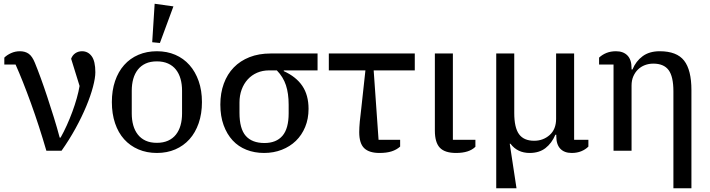

<svg xmlns="http://www.w3.org/2000/svg" viewBox="-20 -803 3783 1023"><path d="M227 0Q188 -134 144.5 -254Q101 -374 63 -459H3V-496Q17 -510 39 -520Q61 -530 86 -530Q114 -530 133 -516.5Q152 -503 166 -468Q180 -434 197 -387.5Q214 -341 231.5 -288Q249 -235 266.5 -179Q284 -123 298 -70H303Q320 -100 336 -135.5Q352 -171 365.5 -207.5Q379 -244 389 -279.5Q399 -315 404 -345L359 -490Q366 -509 381.5 -519.5Q397 -530 417 -530Q449 -530 468.5 -503.5Q488 -477 488 -418Q488 -388 475.5 -340.5Q463 -293 439.5 -236.5Q416 -180 382.5 -119Q349 -58 308 0Z M816 -42Q850 -42 875.5 -53.5Q901 -65 917.5 -86Q934 -107 942 -135.5Q950 -164 950 -198V-320Q950 -354 942 -382.5Q934 -411 917.5 -432Q901 -453 875.5 -464.5Q850 -476 816 -476Q781 -476 756 -464.5Q731 -453 714.5 -432Q698 -411 690 -382.5Q682 -354 682 -320V-198Q682 -164 690 -135.5Q698 -107 714.5 -86Q731 -65 756 -53.5Q781 -42 816 -42ZM816 12Q762 12 717.5 -7Q673 -26 641.5 -61Q610 -96 593 -146.5Q576 -197 576 -259Q576 -321 593 -371Q610 -421 641.5 -456.5Q673 -492 717.5 -511Q762 -530 816 -530Q870 -530 914 -511Q958 -492 989.5 -456.5Q1021 -421 1038.5 -371Q1056 -321 1056 -259Q1056 -197 1038.5 -146.5Q1021 -96 989.5 -61Q958 -26 914 -7Q870 12 816 12ZM791 -578 804 -783 904 -769 832 -574Z M1492 -428V-424Q1558 -394 1591 -345Q1624 -296 1624 -223Q1624 -170 1606 -126.5Q1588 -83 1556.5 -52.5Q1525 -22 1481.5 -5Q1438 12 1387 12Q1336 12 1293 -5Q1250 -22 1219.5 -55Q1189 -88 1171.5 -136Q1154 -184 1154 -246Q1154 -307 1172.5 -357.5Q1191 -408 1225.5 -443.5Q1260 -479 1309.5 -498.5Q1359 -518 1422 -518H1672V-428ZM1389 -41Q1452 -41 1485 -79.5Q1518 -118 1518 -199V-245Q1518 -305 1503.5 -349Q1489 -393 1455 -428H1414Q1379 -428 1350 -415.5Q1321 -403 1300 -380Q1279 -357 1267.5 -325.5Q1256 -294 1256 -257V-202Q1256 -117 1289.5 -79Q1323 -41 1389 -41Z M2112 -22Q2093 -5 2066.5 3.5Q2040 12 2002 12Q1947 12 1920.5 -13.5Q1894 -39 1894 -99Q1894 -122 1897 -155Q1900 -188 1905 -226L1927 -428H1732V-518H2190V-428H1971L1997 -58H2112Z M2393 -518V-58H2513V-21Q2480 12 2410 12Q2350 12 2323.5 -16Q2297 -44 2297 -107V-518Z M2624 -518H2720V-201Q2720 -123 2745.5 -88Q2771 -53 2826 -53Q2874 -53 2908.5 -83.5Q2943 -114 2943 -170V-518H3039V-58H3115V-22Q3099 -6 3076.5 3Q3054 12 3026 12Q2987 12 2965.5 -10.5Q2944 -33 2944 -77V-85H2939Q2920 -40 2886.5 -14Q2853 12 2802 12Q2737 12 2700 -37H2696L2732 200H2624Z M3249 -459H3172V-496Q3189 -512 3211.5 -521Q3234 -530 3262 -530Q3301 -530 3323 -507.5Q3345 -485 3345 -440V-433H3350Q3368 -477 3404 -503.5Q3440 -530 3495 -530Q3586 -530 3625 -480Q3664 -430 3664 -323V200H3568V-316Q3568 -395 3542.5 -429.5Q3517 -464 3461 -464Q3437 -464 3416 -456Q3395 -448 3379.5 -433Q3364 -418 3354.5 -396.5Q3345 -375 3345 -347V0H3249Z"/></svg>

Font: IBM Plex Serif Text
Style: Regular
Weight: 450
Designer: Mike Abbink, Paul van der Laan, Pieter van Rosmalen
Foundry: Bold Monday
Version: Version 3.001